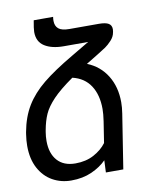

<svg xmlns="http://www.w3.org/2000/svg" viewBox="-85 -813 707 886"><g transform="rotate(-10 268.5 -370.0)"><path d="M486.8 -644.5Q486.8 -641.1 485.8 -634.3L484.9 -629.9Q481.9 -610.4 466.1 -593.3Q450.2 -576.2 436.5 -566.9Q422.9 -557.6 396.5 -541.5Q361.8 -520.5 341.3 -507.8Q400.9 -483.9 433.6 -430.9Q466.3 -377.9 466.3 -306.2Q466.3 -281.2 461.9 -253.9L421.9 1H340.3L342.8 -55.7Q315.4 -27.8 273.4 -9Q231.4 9.8 177.2 9.8Q129.4 9.8 90.1 -12.2Q50.8 -34.2 27.3 -77.6Q3.9 -121.1 3.9 -182.6Q3.9 -208 8.3 -236.3L9.8 -246.1Q22.5 -315.9 53.5 -366.7Q84.5 -417.5 137.5 -460.7Q190.4 -503.9 280.3 -556.6L364.3 -606.4H250Q194.3 -606.4 160.6 -627.7Q127 -648.9 127 -694.8Q127 -701.7 128.9 -716.3L134.3 -748.5H225.1Q223.6 -739.3 223.6 -730Q223.6 -705.6 238.8 -692.9Q253.9 -680.2 289.6 -680.2H427.2Q459 -680.2 472.9 -671.6Q486.8 -663.1 486.8 -644.5ZM376 -290.5Q376 -356.4 347.7 -399.9Q319.3 -443.4 263.7 -456.5Q201.7 -413.1 168.9 -378.7Q136.2 -344.2 122.3 -313.2Q108.4 -282.2 100.6 -239.3L99.1 -230.5Q95.7 -210.4 95.7 -189.5Q95.7 -131.3 125.2 -97.9Q154.8 -64.5 210 -64.5Q259.3 -64.5 296.6 -84.7Q334 -105 355.5 -134.3L371.1 -234.4Q376 -267.1 376 -290.5Z"/></g></svg>

Font: Mardoto
Style: Italic
Weight: 400
Italic angle: -12°
Designer: Christian Robertson, Vahan Hovhannisyan
Foundry: Google
Version: Version 1.000